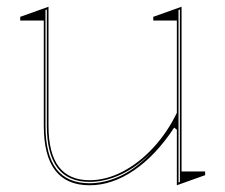

<svg xmlns="http://www.w3.org/2000/svg" viewBox="-20 -535 669 570"><path d="M246 15Q178 15 144 -29Q110 -73 110 -162V-474H40V-485L124 -515V-162Q124 -80 154.5 -40Q185 0 246 0Q295 0 344 -25.5Q393 -51 435 -96.5Q477 -142 505 -200V-474H435V-485L519 -515V-26H589V-15L505 15V-150L497 -156Q443 -74 378 -29.5Q313 15 246 15ZM514 -507 510 -505V7L514 5ZM119 -507 115 -505V-163Q115 -75 147.5 -33Q180 9 246 9Q292 9 339.5 -13.5Q387 -36 434 -87Q387 -39 339 -17Q291 5 246 5Q182 5 150.5 -37Q119 -79 119 -163Z"/></svg>

Font: Kalnia Glaze Thin
Style: Regular
Weight: 100
Version: Version 1.110